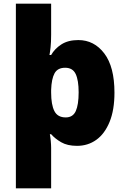

<svg xmlns="http://www.w3.org/2000/svg" viewBox="-20 -780 683 1040"><path d="M600 -278Q600 -184 573.5 -119.5Q547 -55 501.5 -22.5Q456 10 397 10Q345 10 311.5 -9.5Q278 -29 257 -53H250Q253 -38 255 -16.5Q257 5 257 21V240H66V-760H257V-592Q257 -552 254 -524.5Q251 -497 248 -482H257Q276 -516 312.5 -539.5Q349 -563 404 -563Q490 -563 545 -490.5Q600 -418 600 -278ZM406 -280Q406 -345 390 -379Q374 -413 333 -413Q292 -413 275.5 -383Q259 -353 257 -293V-279Q257 -213 274.5 -178.5Q292 -144 336 -144Q375 -144 390.5 -178.5Q406 -213 406 -280Z"/></svg>

Font: Noto Sans Ethiopic Black
Style: Regular
Weight: 900
Designer: Monotype Design Team
Foundry: Monotype Imaging Inc.
Version: Version 2.102; ttfautohint (v1.8.4.7-5d5b)